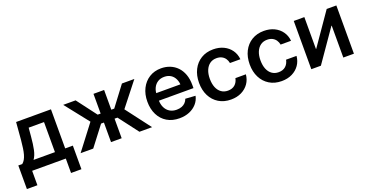

<svg xmlns="http://www.w3.org/2000/svg" viewBox="-33 -1180 3785 1979"><g transform="rotate(-20 1860.0 -190.5)"><path d="M13.7 158.2V-100.6H57.1Q74.2 -114.7 86.2 -135.7Q98.1 -156.7 106.2 -185.3Q114.3 -213.9 119.6 -251Q125 -288.1 129.4 -335L145.5 -529.3H527.8V-100.6H611.8V158.2H498V0H128.9V158.2ZM180.7 -100.6H415.5V-430.2H247.1L238.8 -335Q231.9 -253.9 219.5 -195.3Q207 -136.7 180.7 -100.6Z M660.2 0 866.7 -270.5 662.1 -529.3H797.9L961.4 -313H994.1V-529.3H1110.8V-313H1143.1L1306.2 -529.3H1442.4L1238.8 -270.5L1444.3 0H1305.7L1142.6 -214.4H1110.8V0H994.1V-214.4H962.9L798.8 0Z M1744.1 11.2Q1665 11.2 1607.7 -23.2Q1550.3 -57.6 1519.3 -119.6Q1488.3 -181.6 1488.3 -262.7Q1488.3 -343.8 1519.8 -406Q1551.3 -468.3 1607.2 -503.4Q1663.1 -538.6 1736.8 -538.6Q1789.1 -538.6 1834 -520.8Q1878.9 -502.9 1912.4 -468.3Q1945.8 -433.6 1964.4 -383.1Q1982.9 -332.5 1982.9 -267.1V-232.4H1541.5V-314.9H1923.8L1870.6 -291Q1870.6 -337.4 1855 -371.8Q1839.4 -406.2 1809.8 -425.5Q1780.3 -444.8 1738.3 -444.8Q1696.3 -444.8 1666.3 -425.5Q1636.2 -406.2 1619.9 -372.6Q1603.5 -338.9 1603.5 -295.4V-242.2Q1603.5 -192.9 1620.8 -157Q1638.2 -121.1 1669.9 -101.6Q1701.7 -82 1745.6 -82Q1776.4 -82 1800.5 -91.1Q1824.7 -100.1 1841.3 -117.2Q1857.9 -134.3 1866.2 -158.2L1976.1 -150.9Q1965.8 -102.5 1933.6 -65.9Q1901.4 -29.3 1852.8 -9Q1804.2 11.2 1744.1 11.2Z M2308.6 11.2Q2231.9 11.2 2174.8 -23.7Q2117.7 -58.6 2086.4 -120.4Q2055.2 -182.1 2055.2 -262.7Q2055.2 -344.2 2086.7 -406.5Q2118.2 -468.8 2175.3 -503.7Q2232.4 -538.6 2308.6 -538.6Q2372.6 -538.6 2422.6 -514.4Q2472.7 -490.2 2503.2 -447Q2533.7 -403.8 2539.1 -346.7H2424.8Q2419.9 -374 2405.3 -395.5Q2390.6 -417 2366.7 -429.2Q2342.8 -441.4 2309.6 -441.4Q2268.1 -441.4 2237.5 -419.7Q2207 -397.9 2190.4 -358.2Q2173.8 -318.4 2173.8 -264.2Q2173.8 -209.5 2190.2 -169.4Q2206.5 -129.4 2237.1 -107.7Q2267.6 -85.9 2309.6 -85.9Q2357.4 -85.9 2386.5 -111.6Q2415.5 -137.2 2424.3 -181.2H2539.1Q2534.2 -125.5 2504.2 -82Q2474.1 -38.6 2424.1 -13.7Q2374 11.2 2308.6 11.2Z M2864.3 11.2Q2787.6 11.2 2730.5 -23.7Q2673.3 -58.6 2642.1 -120.4Q2610.8 -182.1 2610.8 -262.7Q2610.8 -344.2 2642.3 -406.5Q2673.8 -468.8 2731 -503.7Q2788.1 -538.6 2864.3 -538.6Q2928.2 -538.6 2978.3 -514.4Q3028.3 -490.2 3058.8 -447Q3089.4 -403.8 3094.7 -346.7H2980.5Q2975.6 -374 2960.9 -395.5Q2946.3 -417 2922.4 -429.2Q2898.4 -441.4 2865.2 -441.4Q2823.7 -441.4 2793.2 -419.7Q2762.7 -397.9 2746.1 -358.2Q2729.5 -318.4 2729.5 -264.2Q2729.5 -209.5 2745.8 -169.4Q2762.2 -129.4 2792.7 -107.7Q2823.2 -85.9 2865.2 -85.9Q2913.1 -85.9 2942.1 -111.6Q2971.2 -137.2 2980 -181.2H3094.7Q3089.8 -125.5 3059.8 -82Q3029.8 -38.6 2979.7 -13.7Q2929.7 11.2 2864.3 11.2Z M3658.2 0H3542V-349.6H3538.6L3295.9 0H3190.9V-529.3H3307.1V-179.7H3310.1L3552.2 -529.3H3658.2Z"/></g></svg>

Font: Inter Cardless Tabular Medium
Style: Regular
Weight: 500
Designer: Rasmus Andersson
Foundry: rsms
Version: Version 4.000;git-4fc901f